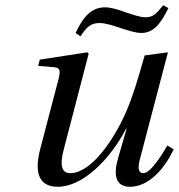

<svg xmlns="http://www.w3.org/2000/svg" viewBox="-20 -702 684 734"><path d="M126 -450 188 -445C212 -443 211 -428 203 -397L134 -133C113 -53 121 12 201 12C297 12 402 -94 462 -210H464L431 -96C412 -29 424 12 477 12C549 12 609 -57 644 -131L620 -146C600 -112 556 -40 528 -40C507 -40 507 -63 515 -94L622 -502L533 -490C504 -388 488 -335 462 -274C418 -173 331 -40 248 -40C216 -40 208 -70 223 -128L319 -497L314 -502L132 -474ZM269 -576 288 -563C310 -598 327 -614 360 -614C382 -614 411 -605 440 -595C469 -586 498 -576 520 -576C569 -576 595 -614 624 -671L604 -682C576 -647 564 -636 536 -636C515 -636 488 -646 460 -655C433 -665 405 -674 381 -674C317 -674 289 -616 269 -576Z"/></svg>

Font: Heuristica
Style: Italic
Weight: 400
Italic angle: -13°
Version: Version 1.0.1